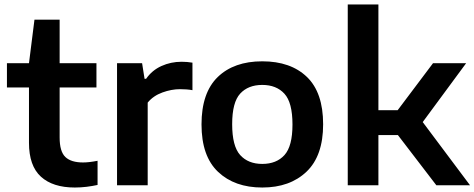

<svg xmlns="http://www.w3.org/2000/svg" viewBox="-20 -828 2120 858"><path d="M314.5 10Q216 10 162.8 -38.5Q109.5 -87 109.5 -190V-437H11V-545.5H109.5L134 -740H246.5V-545.5H411V-437H246.5V-213.5Q246.5 -151 272 -126.5Q297.5 -102 351 -102Q378 -102 416 -109.5V-1.5Q393 3.5 366.8 6.8Q340.5 10 314.5 10Z M503 0V-545.5H615L626 -476H633Q659.5 -514 701.5 -533Q743.5 -552 791.5 -552Q816.5 -552 840 -548V-425Q827 -427.5 812.5 -428.5Q798 -429.5 784 -429.5Q746.5 -429.5 705.8 -414.8Q665 -400 640 -369.5V0Z M1152 10Q1028.5 10 954.5 -60Q880.5 -130 880.5 -272Q880.5 -413.5 953 -483.8Q1025.5 -554 1152 -554Q1279 -554 1351.5 -484.2Q1424 -414.5 1424 -272.5Q1424 -131.5 1349.8 -60.8Q1275.5 10 1152 10ZM1152 -95.5Q1215.5 -95.5 1251.2 -135Q1287 -174.5 1287 -271.5Q1287 -370 1251 -409.2Q1215 -448.5 1152 -448.5Q1089 -448.5 1053.2 -409.5Q1017.5 -370.5 1017.5 -273Q1017.5 -175 1053.2 -135.2Q1089 -95.5 1152 -95.5Z M1534 0V-808H1671V-335.5H1757L1915 -545.5H2063L1869 -282.5L2080.5 0H1930L1758 -224.5H1671V0Z"/></svg>

Font: Encode Sans SmExp SmBold
Style: Regular
Weight: 600
Width: 6
Designer: Multiple Designers
Foundry: Impallari Type
Version: Version 3.002; ttfautohint (v1.8.3) -l 8 -r 50 -G 200 -x 14 